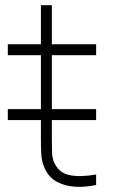

<svg xmlns="http://www.w3.org/2000/svg" viewBox="-20 -710 439 737"><path d="M10 -249V-291H349V-249ZM349 0Q308.5 9 269 6.8Q229.5 4.5 198.5 -12.2Q167.5 -29 152 -63Q140 -89.5 138.5 -116.8Q137 -144 137 -179V-690H179V-179Q179 -144 179.8 -122.5Q180.5 -101 190 -82Q208 -46 247 -37.8Q286 -29.5 349 -40ZM10 -498V-540H349V-498Z"/></svg>

Font: Manrope ExtraLight ExtraLight
Style: Regular
Weight: 250
Version: Version 4.501